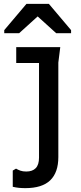

<svg xmlns="http://www.w3.org/2000/svg" viewBox="-20 -754 418 994"><path d="M63 119Q73 125 85.5 129.5Q98 134 116 134Q148 134 165 116.5Q182 99 182 62V-428H64V-510H292L282 -430V59Q282 139 240 179.5Q198 220 111 220Q94 220 78.5 218.5Q63 217 46 213V129ZM117 -734H233L348 -598V-582H271L175 -669L79 -582H2V-598Z"/></svg>

Font: AR One Sans Medium
Style: Regular
Weight: 500
Designer: Niteesh Yadav
Foundry: Niteesh Yadav
Version: Version 1.001;gftools[0.9.33]